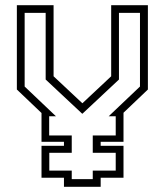

<svg xmlns="http://www.w3.org/2000/svg" viewBox="-20 -720 635 740"><path d="M226.5 0V-35H140V-158H226.5V-173.5H140V-284.5L45 -375V-700H186.5V-426L297.5 -322L408.5 -426V-700H550V-375L456 -285.5V-173.5H368V-158H456V-35H368V0ZM256.5 -29.5H337.5V-62.5H426V-131H337.5V-198H426V-272H399L519.5 -386.5V-670.5H438.5V-413.5L298 -282H296.5L156 -413.5V-670.5H75V-386.5L195.5 -272H169.5V-198H256.5V-131H170V-62.5H256.5Z"/></svg>

Font: Tourney Condensed Light
Style: Regular
Weight: 300
Width: 3
Designer: Tyler Finck
Foundry: Etcetera Type Co
Version: Version 1.010; ttfautohint (v1.8.3)